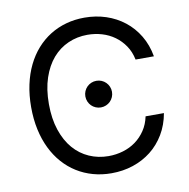

<svg xmlns="http://www.w3.org/2000/svg" viewBox="-83 -818 892 908"><g transform="rotate(-10 363.5 -363.5)"><path d="M585.2 -500Q577.4 -538 557.9 -566.8Q538.4 -595.5 511.2 -615.2Q484 -634.9 450.5 -644.9Q416.9 -654.8 380.7 -654.8Q331.3 -654.8 288.2 -635.8Q245 -616.8 213.2 -580.1Q181.5 -543.3 163.2 -489Q144.9 -434.7 144.9 -363.6Q144.9 -293 163.2 -238.5Q181.5 -183.9 213.2 -147.2Q245 -110.4 288.2 -91.4Q331.3 -72.4 380.7 -72.4Q416.9 -72.4 450.5 -82.4Q484 -92.3 511.2 -112Q538.4 -131.7 557.9 -160.7Q577.4 -189.6 585.2 -227.3H673.3Q663.4 -171.5 636.9 -127.3Q610.4 -83.1 571.7 -52.7Q533 -22.4 484.4 -6.2Q435.7 9.9 380.7 9.9Q334.2 9.9 292.3 -1.8Q250.4 -13.5 214.7 -35.9Q179 -58.2 150.4 -90.6Q121.8 -122.9 101.6 -164.4Q81.3 -206 70.5 -256Q59.7 -306.1 59.7 -363.6Q59.7 -421.2 70.5 -471.2Q81.3 -521.3 101.6 -562.9Q121.8 -604.4 150.4 -636.7Q179 -669 214.7 -691.4Q250.4 -713.8 292.3 -725.5Q334.2 -737.2 380.7 -737.2Q435.7 -737.2 484.4 -721.1Q533 -704.9 571.7 -674.5Q610.4 -644.2 636.9 -600.1Q663.4 -556.1 673.3 -500ZM384.9 -305.4Q371.8 -305.4 360.1 -310.4Q348.4 -315.3 339.7 -324Q331 -332.7 326 -344.5Q321 -356.2 321 -369.3Q321 -382.5 326 -394.2Q331 -405.9 339.7 -414.6Q348.4 -423.3 360.1 -428.3Q371.8 -433.2 384.9 -433.2Q398.1 -433.2 409.8 -428.3Q421.5 -423.3 430.2 -414.6Q438.9 -405.9 443.9 -394.2Q448.9 -382.5 448.9 -369.3Q448.9 -356.2 443.9 -344.5Q438.9 -332.7 430.2 -324Q421.5 -315.3 409.8 -310.4Q398.1 -305.4 384.9 -305.4Z"/></g></svg>

Font: Fast_Sans-Dotted
Style: Regular
Weight: 400
Version: Version 3.018